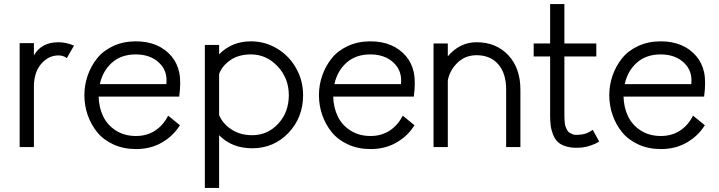

<svg xmlns="http://www.w3.org/2000/svg" viewBox="-20 -720 3518 940"><path d="M146 -508.8V-448.7Q182.6 -513.2 266.1 -513.2Q303.2 -513.2 342.3 -496.6L307.1 -435.5Q290 -448.7 266.1 -448.7Q220.2 -448.7 184.8 -410.9Q149.4 -373 146 -305.7V0H76.2V-508.8Z M803.2 -153.8 860.8 -106.9Q828.6 -54.7 773.2 -22.5Q717.8 9.8 646 9.8Q585 9.8 535.6 -12.7Q486.3 -35.2 455.8 -72.8Q425.3 -110.4 409.2 -157Q393.1 -203.6 393.1 -253.9Q393.1 -304.2 409.4 -350.8Q425.8 -397.5 456.1 -435.1Q486.3 -472.7 535.4 -495.1Q584.5 -517.6 644.5 -517.6Q757.8 -517.6 819.8 -444.3Q847.7 -411.1 857.4 -365.5Q867.2 -319.8 857.4 -247.1H462.9Q464.4 -193.8 484.9 -150.9Q505.4 -107.9 547.1 -81.1Q588.9 -54.2 646 -54.2Q698.7 -54.2 739 -80.3Q779.3 -106.4 803.2 -153.8ZM468.8 -308.1H794.4Q801.8 -372.1 758.8 -412.8Q715.8 -453.6 644.5 -453.6Q573.7 -453.6 528.3 -413.3Q482.9 -373 468.8 -308.1Z M1052.7 -500V-454.1Q1115.2 -517.6 1208.5 -517.6Q1277.8 -517.6 1336.7 -482.2Q1395.5 -446.8 1429.7 -386.2Q1463.9 -325.7 1463.9 -253.9Q1463.9 -144.5 1392.1 -69.3Q1320.3 5.9 1214.8 5.9Q1115.2 5.9 1052.7 -58.1V200.2H982.9V-500ZM1052.7 -357.9V-156.7Q1069.8 -115.2 1112.5 -86.7Q1155.3 -58.1 1214.8 -58.1Q1290 -58.1 1342 -114.3Q1394 -170.4 1394 -253.9Q1394 -336.9 1339.1 -395.3Q1284.2 -453.6 1208.5 -453.6Q1147.9 -453.6 1107.7 -425.5Q1067.4 -397.5 1052.7 -357.9Z M1951.7 -153.8 2009.3 -106.9Q1977.1 -54.7 1921.6 -22.5Q1866.2 9.8 1794.4 9.8Q1733.4 9.8 1684.1 -12.7Q1634.8 -35.2 1604.2 -72.8Q1573.7 -110.4 1557.6 -157Q1541.5 -203.6 1541.5 -253.9Q1541.5 -304.2 1557.9 -350.8Q1574.2 -397.5 1604.5 -435.1Q1634.8 -472.7 1683.8 -495.1Q1732.9 -517.6 1793 -517.6Q1906.2 -517.6 1968.3 -444.3Q1996.1 -411.1 2005.9 -365.5Q2015.6 -319.8 2005.9 -247.1H1611.3Q1612.8 -193.8 1633.3 -150.9Q1653.8 -107.9 1695.6 -81.1Q1737.3 -54.2 1794.4 -54.2Q1847.2 -54.2 1887.5 -80.3Q1927.7 -106.4 1951.7 -153.8ZM1617.2 -308.1H1942.9Q1950.2 -372.1 1907.2 -412.8Q1864.3 -453.6 1793 -453.6Q1722.2 -453.6 1676.8 -413.3Q1631.3 -373 1617.2 -308.1Z M2172.4 -507.3V-444.3Q2230.5 -513.2 2313.5 -513.2Q2408.7 -513.2 2468.3 -450Q2527.8 -386.7 2527.8 -280.8V0H2458V-280.8Q2458 -361.8 2418.9 -405.8Q2379.9 -449.7 2313.5 -449.7Q2256.8 -449.7 2218.5 -411.6Q2180.2 -373.5 2172.4 -325.2V0H2102.5V-507.3Z M2881.8 -84.5 2913.6 -27.3Q2898.9 -17.1 2875.2 -8.8Q2851.6 -0.5 2831.1 2Q2789.6 6.3 2759.3 -1.2Q2729 -8.8 2712.9 -23.2Q2696.8 -37.6 2687.5 -61.8Q2678.2 -85.9 2675.8 -106.7Q2673.3 -127.4 2673.3 -155.3V-443.4H2592.8V-507.3H2673.3V-700.2H2743.2V-507.3H2899.4V-443.4H2743.2V-155.3Q2743.2 -143.6 2743.7 -134.3Q2744.1 -125 2745.6 -114.5Q2747.1 -104 2750 -96.9Q2752.9 -89.8 2757.3 -82Q2761.7 -74.2 2768.3 -70.3Q2774.9 -66.4 2783.7 -62.5Q2792.5 -58.6 2804.2 -59.6Q2815.9 -60.5 2831.1 -62Q2858.9 -66.9 2881.8 -84.5Z M3373 -153.8 3430.7 -106.9Q3398.4 -54.7 3343 -22.5Q3287.6 9.8 3215.8 9.8Q3154.8 9.8 3105.5 -12.7Q3056.2 -35.2 3025.6 -72.8Q2995.1 -110.4 2979 -157Q2962.9 -203.6 2962.9 -253.9Q2962.9 -304.2 2979.2 -350.8Q2995.6 -397.5 3025.9 -435.1Q3056.2 -472.7 3105.2 -495.1Q3154.3 -517.6 3214.4 -517.6Q3327.6 -517.6 3389.6 -444.3Q3417.5 -411.1 3427.2 -365.5Q3437 -319.8 3427.2 -247.1H3032.7Q3034.2 -193.8 3054.7 -150.9Q3075.2 -107.9 3116.9 -81.1Q3158.7 -54.2 3215.8 -54.2Q3268.6 -54.2 3308.8 -80.3Q3349.1 -106.4 3373 -153.8ZM3038.6 -308.1H3364.3Q3371.6 -372.1 3328.6 -412.8Q3285.6 -453.6 3214.4 -453.6Q3143.6 -453.6 3098.1 -413.3Q3052.7 -373 3038.6 -308.1Z"/></svg>

Font: LilGrotesk
Style: Regular
Weight: 400
Designer: BSozoo
Foundry: BSozoo
Version: Version 1.004;PS 001.004;hotconv 1.0.70;makeotf.lib2.5.58329